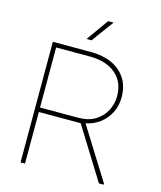

<svg xmlns="http://www.w3.org/2000/svg" viewBox="-131 -1000 915 1093"><g transform="rotate(15 327.0 -453.0)"><path d="M557.1 0 368.2 -304.2H121.6V0H95.2V-710.9H321.8Q389.6 -710.9 442.4 -687.3Q495.1 -663.6 525.1 -617.9Q555.2 -572.3 555.2 -505.9Q555.2 -455.1 533.7 -414.1Q512.2 -373 476.1 -346.2Q439.9 -319.3 395 -311L585 -6.8V0ZM321.8 -684.6H121.6V-330.6H345.7Q406.7 -330.6 447.3 -356Q487.8 -381.3 508.3 -421.6Q528.8 -461.9 528.8 -505.9Q528.8 -589.8 472.7 -637.2Q416.5 -684.6 321.8 -684.6ZM276.4 -775.9 368.7 -905.8H400.9L305.7 -775.9Z"/></g></svg>

Font: Vazirmatn UI Thin
Style: Regular
Weight: 100
Designer: Saber Rastikerdar
Foundry: Saber Rastikerdar
Version: Version 33.003